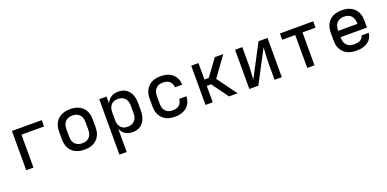

<svg xmlns="http://www.w3.org/2000/svg" viewBox="-8 -1352 4816 2391"><g transform="rotate(-20 2400.0 -156.5)"><path d="M128 0V-520H523V-436H224V0Z M900 8Q870 8 841 3Q812 -2 785 -15Q758 -28 736.5 -48.5Q715 -69 701.5 -95.5Q688 -122 682.5 -151Q677 -180 677 -210V-310Q677 -340 682.5 -369Q688 -398 701.5 -424.5Q715 -451 736.5 -471.5Q758 -492 785 -505Q812 -518 841 -523Q870 -528 900 -528Q930 -528 959 -523Q988 -518 1015 -505Q1042 -492 1063.5 -471.5Q1085 -451 1098.5 -424.5Q1112 -398 1117.5 -369Q1123 -340 1123 -310V-210Q1123 -180 1117.5 -151Q1112 -122 1098.5 -95.5Q1085 -69 1063.5 -48.5Q1042 -28 1015 -15Q988 -2 959 3Q930 8 900 8ZM900 -76Q918 -76 935 -79.5Q952 -83 967.5 -91.5Q983 -100 995 -113Q1007 -126 1014 -142Q1021 -158 1024 -175Q1027 -192 1027 -210V-310Q1027 -328 1024 -345Q1021 -362 1014 -378Q1007 -394 995 -407Q983 -420 967.5 -428.5Q952 -437 935 -440.5Q918 -444 900 -444Q882 -444 865 -440.5Q848 -437 832.5 -428.5Q817 -420 805 -407Q793 -394 786 -378Q779 -362 776 -345Q773 -328 773 -310V-210Q773 -192 776 -175Q779 -158 786 -142Q793 -126 805 -113Q817 -100 832.5 -91.5Q848 -83 865 -79.5Q882 -76 900 -76Z M1285 215V-520H1381V-428Q1391 -451 1406.5 -470.5Q1422 -490 1443 -503.5Q1464 -517 1488.5 -522.5Q1513 -528 1538 -528Q1565 -528 1592 -521.5Q1619 -515 1641 -500Q1663 -485 1679.5 -463Q1696 -441 1705.5 -416Q1715 -391 1719 -364Q1723 -337 1723 -310V-210Q1723 -183 1719 -156Q1715 -129 1705.5 -104Q1696 -79 1679.5 -57Q1663 -35 1641 -20Q1619 -5 1592 1.5Q1565 8 1538 8Q1513 8 1488.5 2.5Q1464 -3 1443 -16.5Q1422 -30 1406.5 -49.5Q1391 -69 1381 -92V215ZM1501 -76Q1518 -76 1535.5 -79.5Q1553 -83 1568 -91.5Q1583 -100 1595 -113Q1607 -126 1614 -142Q1621 -158 1624 -175.5Q1627 -193 1627 -210V-310Q1627 -327 1624 -344.5Q1621 -362 1614 -378Q1607 -394 1595 -407Q1583 -420 1568 -428.5Q1553 -437 1535.5 -440.5Q1518 -444 1501 -444Q1484 -444 1467 -440.5Q1450 -437 1435.5 -428Q1421 -419 1410 -405.5Q1399 -392 1392.5 -376.5Q1386 -361 1383.5 -344Q1381 -327 1381 -310V-210Q1381 -193 1383.5 -176Q1386 -159 1392.5 -143.5Q1399 -128 1410 -114.5Q1421 -101 1435.5 -92Q1450 -83 1467 -79.5Q1484 -76 1501 -76Z M2098 8Q2068 8 2039 3Q2010 -2 1983.5 -15Q1957 -28 1936 -49Q1915 -70 1901.5 -96Q1888 -122 1882.5 -151.5Q1877 -181 1877 -210V-310Q1877 -339 1882.5 -368.5Q1888 -398 1901.5 -424Q1915 -450 1936 -471Q1957 -492 1983.5 -505Q2010 -518 2039 -523Q2068 -528 2098 -528Q2125 -528 2152 -524Q2179 -520 2204.5 -509.5Q2230 -499 2251.5 -481.5Q2273 -464 2287.5 -441Q2302 -418 2309.5 -391.5Q2317 -365 2317 -338V-337H2221Q2221 -360 2211.5 -382Q2202 -404 2184 -418.5Q2166 -433 2143.5 -438.5Q2121 -444 2098 -444Q2080 -444 2063 -440.5Q2046 -437 2031 -428.5Q2016 -420 2004.5 -407Q1993 -394 1985.5 -378Q1978 -362 1975.5 -344.5Q1973 -327 1973 -310V-210Q1973 -193 1975.5 -175.5Q1978 -158 1985.5 -142Q1993 -126 2004.5 -113Q2016 -100 2031 -91.5Q2046 -83 2063 -79.5Q2080 -76 2098 -76Q2121 -76 2143.5 -81.5Q2166 -87 2184 -101.5Q2202 -116 2211.5 -138Q2221 -160 2221 -183H2317V-182Q2317 -155 2309.5 -128.5Q2302 -102 2287.5 -79Q2273 -56 2251.5 -38.5Q2230 -21 2204.5 -10.5Q2179 0 2152 4Q2125 8 2098 8Z M2504 0V-520H2600V-302H2657L2816 -520H2929L2740 -260L2929 0H2816L2657 -218H2600V0Z M3085 0V-520H3181V-312Q3181 -257 3177 -202.5Q3173 -148 3171 -93L3396 -520H3515V0H3419V-208Q3419 -263 3423 -317.5Q3427 -372 3429 -427L3204 0Z M3852 0V-436H3679V-520H4121V-436H3948V0Z M4503 8Q4473 8 4443.5 3Q4414 -2 4387 -14.5Q4360 -27 4338 -48Q4316 -69 4302 -95Q4288 -121 4282.5 -150.5Q4277 -180 4277 -210V-310Q4277 -340 4282.5 -369Q4288 -398 4301.5 -424.5Q4315 -451 4336.5 -471.5Q4358 -492 4385 -505Q4412 -518 4441 -523Q4470 -528 4500 -528Q4530 -528 4559 -523Q4588 -518 4615 -505Q4642 -492 4663.5 -471.5Q4685 -451 4698.5 -424.5Q4712 -398 4717.5 -369Q4723 -340 4723 -310V-218H4373V-210Q4373 -192 4376 -174.5Q4379 -157 4386.5 -141Q4394 -125 4406.5 -112Q4419 -99 4434.5 -90.5Q4450 -82 4467.5 -79Q4485 -76 4503 -76Q4522 -76 4541.5 -79Q4561 -82 4579 -90Q4597 -98 4610 -114Q4623 -130 4625 -149H4721Q4719 -124 4709.5 -100.5Q4700 -77 4683.5 -58.5Q4667 -40 4646 -26.5Q4625 -13 4601 -5.5Q4577 2 4552 5Q4527 8 4503 8ZM4373 -302H4627V-310Q4627 -328 4624 -345Q4621 -362 4614 -378Q4607 -394 4595 -407Q4583 -420 4567.5 -428.5Q4552 -437 4535 -440.5Q4518 -444 4500 -444Q4482 -444 4465 -440.5Q4448 -437 4432.5 -428.5Q4417 -420 4405 -407Q4393 -394 4386 -378Q4379 -362 4376 -345Q4373 -328 4373 -310Z"/></g></svg>

Font: Iosevka Fixed Medium Extended
Style: Regular
Weight: 500
Width: 7
Monospace: yes
Designer: Belleve Invis
Foundry: Belleve Invis
Version: Version 24.1.1; ttfautohint (v1.8.4)